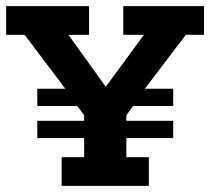

<svg xmlns="http://www.w3.org/2000/svg" viewBox="-20 -603 682 623"><path d="M101 -259V-315H192L60 -490H0V-583H269V-490H202L343 -294H303L447 -490H380V-583H642V-490H583L450 -315H542V-259H412L390 -229V-184L377 -211H542V-155H390V-93H463V0H180V-93H253V-155H101V-211H265L253 -184V-229L231 -259Z"/></svg>

Font: Rokkitt SemiBold
Style: Bold
Weight: 700
Version: Version 3.103